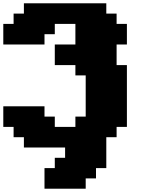

<svg xmlns="http://www.w3.org/2000/svg" viewBox="-20 -895 915 1165"><path d="M250 250H500V187.5H562.5V125H625V-62.5H687.5V-125H750V-500H687.5V-625H750V-750H687.5V-812.5H625V-875H125V-812.5H62.5V-750H0V-625H250V-687.5H312.5V-750H437.5V-625H312.5V-500H437.5V-437.5H500V-187.5H437.5V-125H312.5V-187.5H250V-250H0V-125H62.5V-62.5H125V0H375V62.5H312.5V125H250Z"/></svg>

Font: Faithful 32x
Style: Bold
Weight: 400
Foundry: Faithful Resource Pack
Version: Version 1.0; January 27, 2023